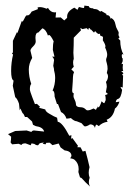

<svg xmlns="http://www.w3.org/2000/svg" viewBox="-20 -463 484 690"><path d="M294.9 -66.4Q303.2 -66.4 316.4 -73.2L324.2 -68.4Q325.7 -68.4 325.9 -70.6Q326.2 -72.8 328.9 -75.2Q331.5 -77.6 331.5 -81.1L333.5 -77.1Q337.9 -77.1 345.2 -99.1Q351.1 -92.3 355 -92.3L359.9 -103.5Q359.9 -115.7 357.9 -121.6Q366.7 -123 366.7 -126Q366.7 -127.9 360.4 -131.3L363.8 -150.9Q363.8 -159.7 360.8 -168.5Q368.2 -177.2 368.2 -189.9Q367.2 -197.3 363.8 -200.2L366.7 -214.8Q366.7 -226.1 364 -235.1Q361.3 -244.1 361.3 -247.6Q361.3 -251.5 363.3 -256.1Q365.2 -260.7 365.2 -266.6Q365.2 -276.4 357.9 -292L358.9 -296.4Q358.9 -303.2 349.6 -317.9L350.1 -330.6L339.4 -335.9L339.8 -342.3L335.9 -340.8Q330.1 -340.8 322.3 -351.1Q319.8 -349.6 317.9 -345.7L306.6 -357.4L304.2 -356.9L303.2 -361.3L298.8 -361.8L297.4 -355.5L291.5 -361.8L276.4 -358.4L268.6 -362.8L271 -354Q257.3 -340.8 245.1 -327.6Q245.1 -300.3 243.7 -273.4L245.1 -251.5Q242.7 -245.1 242.7 -238.8Q242.7 -230.5 245.1 -223.1L236.3 -213.9L246.1 -204.1Q242.2 -195.3 242.2 -186.5Q242.2 -175.3 239.3 -138.7Q239.3 -127.9 245.1 -127.9L244.1 -118.7Q244.1 -113.8 245.6 -110.8Q252.4 -97.7 252.9 -88.9Q252.9 -77.6 270 -77.6Q280.8 -77.6 288.6 -69.3Q291 -66.4 294.9 -66.4ZM303.7 207.5Q286.1 191.9 273.9 177.7Q271 174.8 267.6 174.8L261.7 155.3Q262.7 149.9 262.7 145Q262.7 124 248.5 111.8Q244.1 107.4 232.4 106L236.8 97.7Q236.8 80.1 212.4 77.6L197.8 66.9L190.9 52.7L168.5 58.6L158.7 49.8L146.5 50.3L143.6 55.7L133.3 53.7L137.7 49.3Q122.1 50.3 120.1 54.7Q118.2 59.1 115.7 59.1Q109.4 59.1 103.5 54.2L93.3 52.2L90.3 59.1L71.8 52.2Q58.6 52.2 57.1 58.1L46.9 53.7L23.4 55.7L18.1 48.8Q20 38.6 20 28.3L8.8 19L34.7 7.8L75.7 5.9L92.8 11.2Q95.7 5.9 102.5 5.9L138.7 9.8Q134.3 -6.3 108.4 -9.8L98.6 -14.6L95.2 -26.4L77.6 -42.5H69.8Q65.4 -54.2 61 -56.6L53.2 -73.2L50.8 -66.4L48.3 -90.3Q42 -108.9 34.7 -113.8L25.9 -154.8L28.8 -173.3Q20 -177.7 20 -208Q20 -238.3 26.9 -266.6L22.9 -271.5L26.4 -274.4V-316.4L41 -347.7L42.5 -343.8L58.1 -387.2L60.5 -385.3Q62.5 -385.3 67.9 -396.7Q73.2 -408.2 77.1 -408.2L79.6 -407.7Q85.9 -407.7 93.8 -421.4L116.2 -430.2L115.2 -436.5L123 -437.5Q133.3 -437.5 147.5 -431.6L152.3 -434.6Q161.6 -418.5 176.3 -418.5L181.6 -418.9L179.7 -399.9L198.2 -400.4L210.9 -389.6L221.2 -398.9V-403.8Q221.2 -422.4 247.1 -435.5L258.3 -427.7L263.7 -438Q276.9 -434.1 280.3 -434.1Q283.2 -434.1 283.2 -442.9L299.3 -440.9Q299.3 -433.1 314.9 -433.1L316.4 -430.7Q329.1 -430.7 334 -426Q338.9 -421.4 341.3 -421.4L343.8 -423.8L363.8 -412.1L361.3 -410.2L363.8 -408.2Q364.7 -408.2 364.7 -408.7Q375 -408.7 377.9 -394.5L378.9 -398.4Q391.6 -393.6 395 -375Q396.5 -365.2 401.6 -356.7Q406.7 -348.1 406.7 -345.2L405.8 -338.9Q405.8 -333.5 409.7 -329.1L405.3 -324.2L412.1 -317.4Q412.1 -288.6 423.8 -266.6L420.4 -268.6Q417.5 -268.6 417.5 -262.7L418.9 -252.9L420.9 -254.9V-243.2L416.5 -232.4L421.9 -233.4L420.9 -220.7Q420.9 -210.4 423.3 -207.5H415.5Q423.3 -201.7 423.3 -198.7L418.9 -195.3Q418.9 -193.4 422.4 -191.4L420.9 -148.4L413.1 -150.9Q413.1 -147.9 418.9 -140.1Q417 -125.5 413.3 -117.2Q409.7 -108.9 403.6 -107.4Q397.5 -106 396 -95.7L409.2 -97.7Q403.8 -80.6 393.1 -72.8Q386.7 -41.5 363.3 -32.7L366.7 -25.4Q347.7 -22.9 335 -9.8L327.6 -15.1Q323.2 -15.1 321.3 -3.4Q317.9 -16.1 303.7 -16.1Q292.5 -8.8 285.6 -8.8Q282.2 -8.8 277.6 -15.1Q272.9 -21.5 270 -21.5L255.4 -27.3Q247.1 -27.3 234.9 -38.6Q231 -38.6 229 -37.6L218.8 -36.6Q213.4 -53.7 199.2 -60.5L188.5 -88.9L184.6 -89.4L176.3 -115.7Q176.3 -137.2 168.9 -137.2Q178.2 -158.2 178.2 -182.6Q178.2 -197.3 173.8 -212.4L174.3 -213.9L171.4 -226.6L174.3 -247.1Q172.9 -255.4 167 -259.3H175.8L169.9 -283.7Q169.9 -304.2 172.9 -314.5Q161.6 -337.4 155.8 -337.4L152.3 -335Q145.5 -356.9 132.3 -361.3L117.7 -346.2Q107.4 -345.7 107.4 -327.1L108.4 -314Q108.4 -305.2 98.9 -296.1Q89.4 -287.1 89.4 -280.8L95.7 -254.9Q83.5 -234.4 83.5 -213.4Q83.5 -187.5 92.3 -161.1Q87.4 -157.2 87.4 -142.1Q87.4 -135.7 95.7 -114.3Q104 -92.8 105.5 -88.9L112.8 -89.8L124 -79.1L120.1 -75.7L142.6 -69.8Q144 -62 155.8 -55.2Q176.8 -42.5 185.1 -40L187.5 -25.4Q203.6 -23.9 229 24.9L236.8 22.9L235.4 35.6L240.2 33.2L260.3 61L257.8 65.9L269.5 66.4L277.3 81.5L287.1 79.1Q295.4 108.4 301.8 137.7Q298.8 148.4 298.8 157.7Q298.8 167 302.2 175.8Q299.3 184.1 299.3 190.9Q299.3 200.2 303.7 207.5Z"/></svg>

Font: Truetypewriter PolyglOTT
Style: Regular
Weight: 400
Designer: Sergey Beatoff a.k.a. Sam_T
Version: Version 3.76